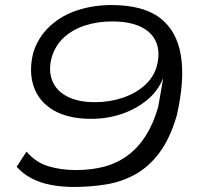

<svg xmlns="http://www.w3.org/2000/svg" viewBox="-20 -733 788 761"><path d="M272 8Q223 8 180 -0.5Q137 -9 103.5 -27Q70 -45 46 -72L85 -132Q122 -89 172 -74Q222 -59 281 -59Q344 -59 395 -73Q446 -87 487 -117.5Q528 -148 558 -195.5Q588 -243 607 -309L627 -424Q607 -373 563.5 -337Q520 -301 463 -281.5Q406 -262 341 -262Q251 -262 193 -295.5Q135 -329 114 -389Q93 -449 112 -525Q132 -587 178 -629.5Q224 -672 287.5 -692.5Q351 -713 421 -713Q547 -713 614 -662Q681 -611 697 -512.5Q713 -414 680 -273Q653 -182 611 -126.5Q569 -71 515.5 -41.5Q462 -12 400 -2Q338 8 272 8ZM356 -328Q414 -328 465 -345Q516 -362 552 -393.5Q588 -425 601 -469Q616 -524 599.5 -564.5Q583 -605 538.5 -626.5Q494 -648 424 -648Q367 -648 318.5 -632.5Q270 -617 235 -586Q200 -555 185 -506Q171 -454 187 -413.5Q203 -373 246.5 -350.5Q290 -328 356 -328Z"/></svg>

Font: Nunito Sans 7pt Expanded Light
Style: Italic
Weight: 300
Width: 7
Italic angle: -9°
Designer: Vernon Adams
Foundry: Vernon Adams
Version: Version 3.101;gftools[0.9.27]